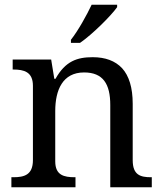

<svg xmlns="http://www.w3.org/2000/svg" viewBox="-20 -786 685 806"><path d="M296.9 -42H293.9C248.5 -42 211.9 -50.3 211.9 -108.9V-319.8C211.9 -407.7 242.7 -481.9 333 -481.9C412.6 -481.9 442.9 -433.6 442.9 -345.2V0H617.2V-42H613.8C569.3 -42 537.1 -51.3 537.1 -113.8V-350.1C537.1 -418.5 521.5 -467.8 492.7 -499.5C463.4 -530.8 421.9 -545.9 369.1 -545.9C303.7 -545.9 254.4 -529.3 212.9 -455.1H208L194.8 -536.1H33.2V-494.1H36.1C80.6 -494.1 118.2 -484.4 118.2 -425.8V-113.8C118.2 -51.3 81.1 -42 36.1 -42H27.8V0H296.9ZM277.8 -606H315.9C367.7 -641.6 445.3 -718.8 471.7 -755.9V-766.1H364.7C344.2 -722.7 308.1 -657.2 277.8 -619.1Z"/></svg>

Font: The Erased English
Style: Regular
Weight: 400
Designer: Monotype Design team + ligartures altered by 180 Amsterdam
Foundry: Monotype Imaging Inc.
Version: Version 1.030;Glyphs 3.1.2 (3151)